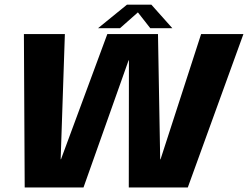

<svg xmlns="http://www.w3.org/2000/svg" viewBox="-20 -825 1091 845"><path d="M88.7 0H347.5L545.9 -559.4H547.4L546.8 0H806.5L1051.3 -675H865.1L686.5 -123.8H685L675.3 -675H452.3L248.5 -124.2H247L265.5 -675H85.2ZM411.6 -701H508.2L586.9 -770.5L641.3 -701H738.4L646 -804.6H539Z"/></svg>

Font: Anybody Thin
Style: Italic
Weight: 100
Italic angle: -10°
Designer: Tyler Finck
Foundry: Etcetera Type Company
Version: Version 1.114;gftools[0.9.25]